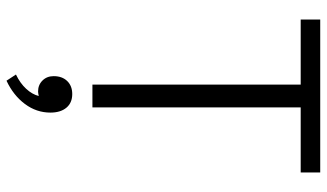

<svg xmlns="http://www.w3.org/2000/svg" viewBox="-227 -513 1004 590"><g transform="rotate(90 275.0 -218.0)"><path d="M240 -640H40V-700H510V-640H310V0H240ZM209 235Q236 222 253 203.5Q270 185 275 165Q265 167 261 167Q241 167 227.5 153.5Q214 140 214 119Q214 93 229 77.5Q244 62 269 62Q296 62 311 80Q326 98 326 129Q326 172 299.5 207.5Q273 243 228 264Z"/></g></svg>

Font: Niramit Light
Style: Regular
Weight: 300
Designer: Katatrad Aksorn Co.,Ltd.
Foundry: Cadson Demak Co.,Ltd.
Version: Version 1.000; ttfautohint (v1.6)